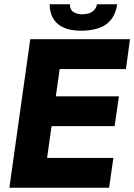

<svg xmlns="http://www.w3.org/2000/svg" viewBox="-20 -881 630 901"><path d="M24 0 122 -697H590L571 -557H260L242 -429H538L518 -289H222L201 -140H512L492 0ZM360 -737Q309 -737 276.5 -752.5Q244 -768 228.5 -796Q213 -824 213 -861H308Q308 -835 325 -824.5Q342 -814 365 -814Q398 -814 415 -827.5Q432 -841 435 -861H530Q520 -797 478.5 -767Q437 -737 360 -737Z"/></svg>

Font: Hanken Grotesk Black
Style: Italic
Weight: 900
Italic angle: -8°
Designer: Alfredo Marco Pradil
Foundry: Hanken Design Co.
Version: Version 3.013